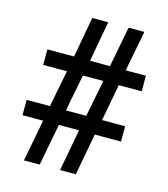

<svg xmlns="http://www.w3.org/2000/svg" viewBox="-107 -799 774 883"><g transform="rotate(15 279.5 -357.0)"><path d="M127 -199H29V-272H140L174 -447H61V-521H188L223 -714H299L264 -521H359L396 -714H471L434 -521H530V-447H421L388 -272H498V-199H373L336 0H261L298 -199H202L164 0H89ZM313 -272 347 -447H250L216 -272Z"/></g></svg>

Font: Noto Serif ExtraBold
Style: Regular
Weight: 800
Designer: Monotype Design Team
Foundry: Monotype Imaging Inc.
Version: Version 1.001